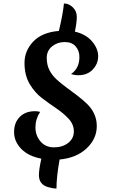

<svg xmlns="http://www.w3.org/2000/svg" viewBox="-20 -895 660 1105"><path d="M389 -469Q437 -502 437 -567Q437 -603 415.5 -628Q394 -653 352 -653Q310 -653 279.5 -628Q249 -603 249 -562Q249 -521 265 -490.5Q281 -460 306.5 -437Q332 -414 362.5 -391.5Q393 -369 423.5 -346Q454 -323 480 -298Q537 -243 537 -169.5Q537 -96 478.5 -41Q420 14 323 23Q305 123 305 190Q284 190 257 182Q204 167 204 113Q204 80 218 18Q143 4 102 -38.5Q61 -81 61 -135Q61 -189 93.5 -222Q126 -255 181 -255Q198 -255 211 -251Q184 -210 184 -162.5Q184 -115 213 -81Q242 -47 291 -47Q340 -47 372.5 -72.5Q405 -98 405 -138.5Q405 -179 375.5 -211Q346 -243 304.5 -271Q263 -299 221.5 -330.5Q180 -362 150.5 -412Q121 -462 121 -532.5Q121 -603 171.5 -656Q222 -709 319 -717Q343 -819 348 -875Q376 -875 399 -853Q422 -831 422 -798Q422 -765 411 -713Q475 -698 510 -656.5Q545 -615 545 -571.5Q545 -528 514 -495Q483 -462 430 -462Q409 -462 389 -469Z"/></svg>

Font: Merienda One
Style: Regular
Weight: 400
Designer: Eduardo Rodriguez Tunni
Foundry: Eduardo Rodriguez Tunni
Version: Version 1.001